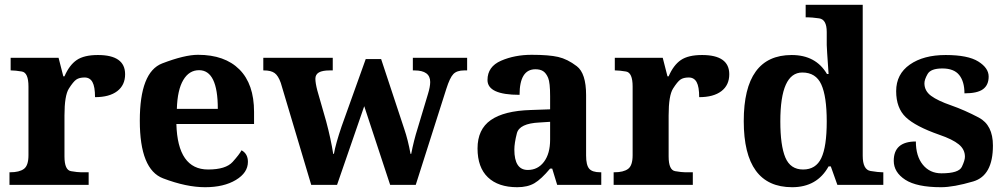

<svg xmlns="http://www.w3.org/2000/svg" viewBox="-20 -780 4248 810"><path d="M393.1 -547.9Q507.8 -547.9 507.8 -466.8Q507.8 -420.9 474.6 -395.5Q441.4 -370.1 380.9 -370.1Q380.9 -414.1 370.1 -433.6Q359.4 -453.1 336.9 -453.1Q314.5 -453.1 301.8 -444.3Q289.1 -435.5 270.5 -406.2Q252 -377 252 -293V-120.1Q252 -62.5 279.5 -57.9Q307.1 -53.2 321.8 -53.2H354V0H20V-53.2H22.9Q61.5 -53.2 80.8 -67.4Q100.1 -81.5 100.1 -125V-415Q100.1 -473.6 72.3 -478.3Q44.4 -482.9 27.8 -482.9H24.9V-536.1H227.1L247.1 -458H252Q272.5 -505.4 303.5 -526.6Q334.5 -547.9 393.1 -547.9Z M1025.9 -97.2Q1025.9 -51.3 975.1 -20.8Q924.3 9.8 845.2 9.8Q766.1 9.8 668 -27.6Q569.8 -64.9 569.8 -270.5Q569.8 -476.1 664.3 -512.5Q758.8 -548.8 815.4 -548.8Q928.2 -548.8 990 -487.1Q1051.8 -425.3 1051.8 -308.1V-256.8H724.1Q729.5 -64.9 857.9 -64.9Q932.6 -64.9 961.4 -96.9Q990.2 -128.9 999 -146Q1025.9 -131.3 1025.9 -97.2ZM898.9 -320.8Q898.9 -483.9 819.8 -483.9Q777.8 -483.9 753.2 -442.4Q728.5 -400.9 726.1 -320.8Z M1794.9 -434.1Q1794.9 -482.9 1728.5 -482.9H1721.7V-536.1H1950.7V-482.9H1938Q1907.7 -482.9 1892.8 -467.8Q1877.9 -452.6 1862.8 -404.8L1733.9 0H1626L1516.6 -332L1401.9 0H1293L1164.6 -430.2Q1153.8 -460.9 1138.4 -471.9Q1123 -482.9 1093.8 -482.9H1090.8V-536.1H1383.8V-482.9H1370.6Q1340.3 -482.9 1325.4 -474.4Q1310.5 -465.8 1310.5 -447.8Q1310.5 -429.7 1318.8 -397.9L1356 -268.1Q1376 -193.4 1385.7 -130.9H1388.7Q1396.5 -174.3 1420.9 -246.1L1522.9 -530.8H1587.9L1685.5 -235.8Q1701.2 -189.9 1711.9 -130.9H1714.8Q1725.6 -187 1741.7 -237.8L1785.6 -383.8Q1794.9 -414.1 1794.9 -434.1Z M2171.9 -379.9Q2036.6 -379.9 2036.6 -442.4Q2036.6 -499 2094 -523.9Q2151.4 -548.8 2223.1 -548.8Q2295.4 -548.8 2334.7 -539.8Q2374 -530.8 2413.3 -500.7Q2452.6 -470.7 2452.6 -378.9V-124Q2452.6 -83.5 2465.6 -68.4Q2478.5 -53.2 2512.7 -53.2H2516.6V0H2330.6L2309.6 -68.8H2300.8Q2263.7 -24.4 2234.9 -7.3Q2206.1 9.8 2162.1 9.8Q2082 9.8 2038.3 -32Q1994.6 -73.7 1994.6 -153.8Q1994.6 -234.4 2050.5 -273.4Q2106.4 -312.5 2218.8 -315.9L2300.8 -318.8V-374Q2300.8 -431.6 2292.5 -451.4Q2284.2 -471.2 2271.7 -479.5Q2259.3 -487.8 2238.8 -487.8Q2171.9 -487.8 2171.9 -379.9ZM2149.9 -148.9Q2149.9 -63 2206.5 -63Q2249 -63 2274.9 -97.4Q2300.8 -131.8 2300.8 -190.9V-266.1L2255.9 -263.2Q2171.4 -259.3 2160.6 -217.8Q2149.9 -176.3 2149.9 -148.9Z M2941.9 -547.9Q3056.6 -547.9 3056.6 -466.8Q3056.6 -420.9 3023.4 -395.5Q2990.2 -370.1 2929.7 -370.1Q2929.7 -414.1 2918.9 -433.6Q2908.2 -453.1 2885.7 -453.1Q2863.3 -453.1 2850.6 -444.3Q2837.9 -435.5 2819.3 -406.2Q2800.8 -377 2800.8 -293V-120.1Q2800.8 -62.5 2828.4 -57.9Q2856 -53.2 2870.6 -53.2H2902.8V0H2568.8V-53.2H2571.8Q2610.4 -53.2 2629.6 -67.4Q2648.9 -81.5 2648.9 -125V-415Q2648.9 -473.6 2621.1 -478.3Q2593.3 -482.9 2576.7 -482.9H2573.7V-536.1H2775.9L2795.9 -458H2800.8Q2821.3 -505.4 2852.3 -526.6Q2883.3 -547.9 2941.9 -547.9Z M3272 -268.1Q3272 -166 3293.2 -115.5Q3314.5 -64.9 3368.2 -64.9Q3421.9 -64.9 3444.8 -113Q3467.8 -161.1 3467.8 -267.6Q3467.8 -373.5 3444.8 -423.8Q3421.9 -474.1 3364.7 -474.1Q3272 -474.1 3272 -268.1ZM3467.8 -589.8V-645Q3467.8 -698.2 3435.5 -702.6Q3403.3 -707 3386.7 -707H3378.9V-759.8H3619.6V-123Q3619.6 -64 3652.8 -58.6Q3686 -53.2 3702.6 -53.2H3706.5V0H3512.7L3484.9 -78.1H3475.6Q3427.2 9.8 3321.8 9.8Q3117.7 9.8 3117.7 -269Q3117.7 -547.9 3319.8 -547.9Q3421.9 -547.9 3468.8 -467.8H3475.6Q3467.8 -579.1 3467.8 -589.8Z M3950.2 9.8Q3847.7 9.8 3799.1 -21.7Q3750.5 -53.2 3750.5 -101.6Q3750.5 -183.1 3843.8 -183.1Q3843.8 -121.1 3873.3 -85Q3902.8 -48.8 3951.7 -48.8Q4024.9 -48.8 4037.8 -76.2Q4050.8 -103.5 4050.8 -118.7Q4050.8 -149.9 4024.7 -171.1Q3998.5 -192.4 3942.9 -211.4Q3842.3 -246.6 3801.5 -285.4Q3760.7 -324.2 3760.7 -395.5Q3760.7 -467.3 3818.4 -507.6Q3876 -547.9 3969.7 -547.9Q4063.5 -547.9 4107.2 -520.5Q4150.9 -493.2 4150.9 -457Q4150.9 -421.4 4127.2 -403.8Q4103.5 -386.2 4048.8 -386.2Q4048.8 -436 4026.6 -463.6Q4004.4 -491.2 3955.6 -491.2Q3906.7 -491.2 3893.3 -467.8Q3879.9 -444.3 3879.9 -428.7Q3879.9 -396.5 3908 -375.7Q3936 -355 3992.7 -335.4Q4049.8 -315.4 4109.4 -283.9Q4168.9 -252.4 4168.9 -166Q4168.9 -39.1 4085.9 -14.6Q4002.9 9.8 3950.2 9.8Z"/></svg>

Font: DroidSerif-Bold
Style: Bold
Weight: 700
Foundry: Ascender Corporation
Version: Version 1.00 build 112